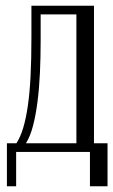

<svg xmlns="http://www.w3.org/2000/svg" viewBox="-20 -515 393 666"><path d="M4 131V-18H37Q51 -40 60.5 -71.5Q70 -103 76.5 -147.5Q83 -192 86 -250.5Q89 -309 89 -384V-495H306V-18H353V131H292V12H36V131ZM245 -18V-465H121V-373Q121 -316 118.5 -262Q116 -208 110 -161.5Q104 -115 94.5 -78.5Q85 -42 70 -18Z"/></svg>

Font: Moniqa Paragraph
Style: Regular
Weight: 400
Designer: Rajesh Rajput
Foundry: Rajesh Rajput
Version: Version 1.000